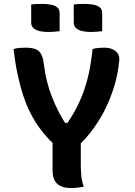

<svg xmlns="http://www.w3.org/2000/svg" viewBox="-20 -951 690 979"><path d="M407 1Q395 3 385.5 4.5Q376 6 367 7Q358 8 346 8Q308 8 286.5 -3.5Q265 -15 256.5 -35.5Q248 -56 248 -84Q248 -127 248 -170Q248 -213 248 -255H392Q392 -231 392 -206.5Q392 -182 392 -157.5Q392 -133 392 -109Q392 -79 395 -51.5Q398 -24 407 1ZM49 -701Q63 -705 78 -706.5Q93 -708 107 -708Q141 -708 161 -700.5Q181 -693 191 -672.5Q201 -652 205 -614Q210 -574 220 -534.5Q230 -495 245 -456.5Q260 -418 280.5 -378.5Q301 -339 330 -297L285 -324H353L306 -298Q339 -344 363 -388Q387 -432 404.5 -479Q422 -526 433.5 -580Q445 -634 452 -701Q466 -705 481 -706.5Q496 -708 511 -708Q549 -708 570 -690Q591 -672 588 -643Q583 -585 568 -530.5Q553 -476 531.5 -427Q510 -378 483 -335Q456 -292 426 -257Q396 -222 366 -196Q342 -196 323.5 -197Q305 -198 290 -202Q275 -206 261.5 -214Q248 -222 234 -236Q207 -264 182 -298Q157 -332 136 -373Q115 -414 98.5 -464Q82 -514 69.5 -573Q57 -632 49 -701ZM139 -928Q153 -930 169.5 -930.5Q186 -931 198 -931Q219 -931 238.5 -927.5Q258 -924 271 -914Q284 -904 284 -884V-792Q270 -790 253.5 -789Q237 -788 224 -788Q204 -788 184.5 -792Q165 -796 152 -806.5Q139 -817 139 -837ZM356 -928Q370 -930 386.5 -930.5Q403 -931 415 -931Q436 -931 455.5 -927.5Q475 -924 488 -914Q501 -904 501 -884V-792Q487 -790 470.5 -789Q454 -788 441 -788Q421 -788 401.5 -792Q382 -796 369 -806.5Q356 -817 356 -837Z"/></svg>

Font: Recursive Casual
Style: Bold
Weight: 700
Version: Version 1.085